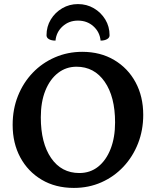

<svg xmlns="http://www.w3.org/2000/svg" viewBox="-20 -909 764 941"><path d="M342 12Q252 12 184.5 -28Q117 -68 79.5 -137.5Q42 -207 42 -297Q42 -374 68 -439Q94 -504 140.5 -552.5Q187 -601 249.5 -628Q312 -655 383 -655Q472 -655 539.5 -615Q607 -575 644.5 -505.5Q682 -436 682 -346Q682 -271 656.5 -206Q631 -141 585 -92Q539 -43 477 -15.5Q415 12 342 12ZM369 -61Q422 -61 461 -92Q500 -123 522 -179Q544 -235 544 -309Q544 -435 493 -508.5Q442 -582 355 -582Q304 -582 264.5 -551.5Q225 -521 202.5 -465.5Q180 -410 180 -334Q180 -208 230.5 -134.5Q281 -61 369 -61ZM362 -889Q320 -889 285 -868.5Q250 -848 229 -813.5Q208 -779 208 -736Q208 -724 220 -717Q232 -710 252 -710Q256 -752 287 -780Q318 -808 362 -808Q407 -808 438 -780Q469 -752 473 -710Q492 -710 504.5 -717Q517 -724 517 -736Q517 -779 496 -813.5Q475 -848 440 -868.5Q405 -889 362 -889Z"/></svg>

Font: Petrona
Style: Bold
Weight: 700
Designer: Ringo R. Seeber
Foundry: Ringo R. Seeber
Version: Version 2.001; ttfautohint (v1.8.3)